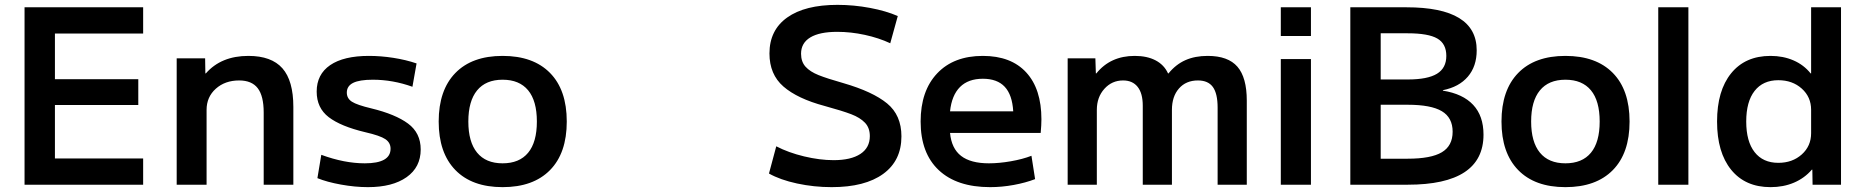

<svg xmlns="http://www.w3.org/2000/svg" viewBox="-20 -760 7668 790"><path d="M81 -730H569V-622H206V-434H549V-328H206V-108H569V0H81Z M707 -520H824L825 -458H827Q890 -530 1002 -530Q1097 -530 1142 -479Q1187 -428 1187 -320V0H1065V-297Q1065 -365 1040.5 -397Q1016 -429 964 -429Q906 -429 868 -395Q830 -361 830 -308V0H707Z M1286 -27 1302 -123Q1397 -88 1481 -88Q1587 -88 1587 -148Q1587 -173 1565.5 -187.5Q1544 -202 1483 -216Q1382 -240 1332.5 -278Q1283 -316 1283 -383Q1283 -454 1338.5 -492Q1394 -530 1498 -530Q1547 -530 1598.5 -522Q1650 -514 1694 -499L1677 -403Q1596 -432 1514 -432Q1459 -432 1433 -419Q1407 -406 1407 -379Q1407 -355 1428 -341.5Q1449 -328 1508 -314Q1607 -290 1659 -251.5Q1711 -213 1711 -145Q1711 -72 1653 -31Q1595 10 1494 10Q1441 10 1383 -0.5Q1325 -11 1286 -27Z M1785 -260Q1785 -389 1853.5 -459.5Q1922 -530 2048 -530Q2174 -530 2243 -460Q2312 -390 2312 -260Q2312 -130 2243 -60Q2174 10 2048 10Q1922 10 1853.5 -60.5Q1785 -131 1785 -260ZM2048 -88Q2117 -88 2153 -131.5Q2189 -175 2189 -260Q2189 -345 2153 -388.5Q2117 -432 2048 -432Q1979 -432 1943 -388Q1907 -344 1907 -260Q1907 -176 1943 -132Q1979 -88 2048 -88Z M3144 -46 3174 -158Q3224 -132 3288.5 -116.5Q3353 -101 3410 -101Q3481 -101 3520 -126.5Q3559 -152 3559 -200Q3559 -234 3539 -255Q3519 -276 3482.5 -290Q3446 -304 3373 -324Q3261 -354 3203.5 -404Q3146 -454 3146 -540Q3146 -636 3219 -688Q3292 -740 3426 -740Q3493 -740 3559.5 -727.5Q3626 -715 3674 -694L3643 -582Q3596 -604 3538.5 -616.5Q3481 -629 3425 -629Q3352 -629 3314 -606Q3276 -583 3276 -539Q3276 -506 3294.5 -485.5Q3313 -465 3348 -451Q3383 -437 3450 -418Q3571 -383 3630 -334.5Q3689 -286 3689 -199Q3689 -99 3614 -44.5Q3539 10 3402 10Q3329 10 3259.5 -5Q3190 -20 3144 -46Z M3768 -260Q3768 -386 3836 -458Q3904 -530 4024 -530Q4140 -530 4202.5 -462Q4265 -394 4265 -269Q4265 -246 4262 -213H3889Q3895 -149 3934.5 -118.5Q3974 -88 4049 -88Q4091 -88 4139.5 -96.5Q4188 -105 4224 -119L4239 -23Q4200 -8 4151 1Q4102 10 4054 10Q3917 10 3842.5 -60Q3768 -130 3768 -260ZM4149 -302Q4145 -370 4114 -403Q4083 -436 4024 -436Q3964 -436 3930 -402Q3896 -368 3889 -302Z M4373 -520H4487L4489 -458H4491Q4549 -530 4649 -530Q4700 -530 4735 -511.5Q4770 -493 4786 -458H4788Q4818 -495 4857.5 -512.5Q4897 -530 4949 -530Q5033 -530 5071.5 -485.5Q5110 -441 5110 -346V0H4990V-317Q4990 -375 4970.5 -402Q4951 -429 4909 -429Q4860 -429 4831 -396Q4802 -363 4802 -308V0H4682V-325Q4682 -376 4661 -402.5Q4640 -429 4601 -429Q4555 -429 4524 -394.5Q4493 -360 4493 -308V0H4373Z M5250 -730H5374V-612H5250ZM5250 -517H5374V0H5250Z M5536 -730H5767Q6056 -730 6056 -553Q6056 -487 6019.5 -444.5Q5983 -402 5917 -389V-387Q5999 -374 6041.5 -328.5Q6084 -283 6084 -206Q6084 0 5772 0H5536ZM5772 -107Q5868 -107 5912.5 -133.5Q5957 -160 5957 -218Q5957 -276 5912.5 -302.5Q5868 -329 5772 -329H5661V-107ZM5772 -433Q5854 -433 5892.5 -456.5Q5931 -480 5931 -530Q5931 -580 5894 -601.5Q5857 -623 5772 -623H5661V-433Z M6158 -260Q6158 -389 6226.5 -459.5Q6295 -530 6421 -530Q6547 -530 6616 -460Q6685 -390 6685 -260Q6685 -130 6616 -60Q6547 10 6421 10Q6295 10 6226.5 -60.5Q6158 -131 6158 -260ZM6421 -88Q6490 -88 6526 -131.5Q6562 -175 6562 -260Q6562 -345 6526 -388.5Q6490 -432 6421 -432Q6352 -432 6316 -388Q6280 -344 6280 -260Q6280 -176 6316 -132Q6352 -88 6421 -88Z M6803 -730H6927V0H6803Z M7045 -260Q7045 -387 7103 -458.5Q7161 -530 7265 -530Q7317 -530 7359.5 -511.5Q7402 -493 7430 -458H7432V-730H7555V0H7438L7437 -62H7435Q7405 -27 7361.5 -8.5Q7318 10 7265 10Q7161 10 7103 -61.5Q7045 -133 7045 -260ZM7297 -90Q7355 -90 7393.5 -124.5Q7432 -159 7432 -212V-308Q7432 -361 7393.5 -395.5Q7355 -430 7297 -430Q7234 -430 7199.5 -386Q7165 -342 7165 -260Q7165 -178 7199.5 -134Q7234 -90 7297 -90Z"/></svg>

Font: Enso SemiBold
Style: Regular
Weight: 600
Designer: Coji Morishita
Foundry: UNDERFOREST DESIGN
Version: Version 1.000